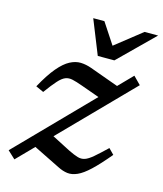

<svg xmlns="http://www.w3.org/2000/svg" viewBox="-109 -796 757 889"><g transform="rotate(15 269.0 -351.0)"><path d="M7.5 -21.5 480.5 -505.5 516 -469.5 44 12.5ZM92 -323.5 54.5 -340.5Q88.5 -402.5 117.8 -437Q147 -471.5 173.8 -485.5Q200.5 -499.5 225.8 -498.8Q251 -498 277.5 -488.5L442 -429L380 -354.5L257 -398.5Q228 -409 209 -413.2Q190 -417.5 174.2 -411.2Q158.5 -405 139.8 -384.2Q121 -363.5 92 -323.5ZM251 -5 112.5 -73.5 181 -143 279 -92.5Q306.5 -79 324.2 -73.8Q342 -68.5 358.5 -74Q375 -79.5 397.2 -98.5Q419.5 -117.5 455.5 -152L481 -126Q435.5 -71.5 402.8 -40.8Q370 -10 344.5 1.2Q319 12.5 296.8 9.8Q274.5 7 251 -5ZM538.5 -713.5 372.5 -550H293L227.5 -713.5H281L354 -602.5H333L473.5 -713.5Z"/></g></svg>

Font: Newsreader 9pt
Style: Italic
Weight: 400
Italic angle: -17°
Designer: Hugues Gentile
Foundry: Production Type
Version: Version 1.003